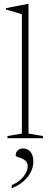

<svg xmlns="http://www.w3.org/2000/svg" viewBox="-20 -730 266 1014"><path d="M130.5 -24.5 206.5 -11.5V0H19.5V-11.5L95.5 -24.5V-655L11.5 -680V-687L126.5 -709.5H130.5ZM41.5 248Q85 229 105.8 200.5Q126.5 172 126.5 149Q126.5 131 117 121.2Q107.5 111.5 94.8 106.8Q82 102 72.5 99Q63 96 63 91.5Q63 75.5 73 64.8Q83 54 103 54Q125 54 140.5 71.5Q156 89 156 124.5Q156 165 126.8 203.2Q97.5 241.5 41.5 265Z"/></svg>

Font: Newsreader 16pt ExtraLight
Style: Regular
Weight: 275
Designer: Hugues Gentile
Foundry: Production Type
Version: Version 1.003; ttfautohint (v1.8.3)